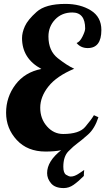

<svg xmlns="http://www.w3.org/2000/svg" viewBox="-20 -770 539 983"><path d="M191.9 -417Q92.8 -470.2 92.8 -575.2Q92.8 -603 107.4 -635.7Q122.1 -668.5 167.5 -709.2Q212.9 -750 314.9 -750Q391.6 -750 445.3 -716.6Q499 -683.1 499 -616.2Q499 -523.9 429.2 -523.9Q393.6 -523.9 372.1 -549.8Q388.7 -555.2 402.3 -582.8Q416 -610.4 416 -624Q416 -706.1 350.1 -706.1Q296.4 -706.1 262.2 -670.2Q228 -634.3 228 -583Q228 -509.8 276.1 -471.9Q324.2 -434.1 359.9 -418Q270 -380.4 228 -327.4Q186 -274.4 186 -218.3Q186 -162.1 220.5 -123Q254.9 -84 303.2 -84Q385.3 -84 416 -120.1Q446.8 -156.2 460.9 -180.2L483.9 -169.9Q464.8 -111.3 430.7 -81.1Q396.5 -50.8 376.5 -36.4Q356.4 -22 330.3 4.6Q304.2 31.2 304.2 84Q304.2 115.7 318.4 124.8Q332.5 133.8 342.3 133.8Q352.1 133.8 361.1 130.4Q370.1 127 378.7 121.8Q387.2 116.7 395.5 110.8Q403.8 105 411.1 100.1Q409.2 117.7 409.2 130.9Q379.9 160.2 356.4 176.5Q333 192.9 306.2 192.9Q262.2 192.9 241.7 168.9Q221.2 145 221.2 116.2Q221.2 55.7 293 -1Q260.7 5.9 213.4 5.9Q120.6 5.9 65.9 -53.2Q11.2 -112.3 11.2 -192.9Q11.2 -272.9 59.1 -336.7Q106.9 -400.4 191.9 -417Z"/></svg>

Font: Lobster-Regular
Style: Regular
Weight: 400
Designer: Pablo Impallari
Foundry: Pablo Impallari
Version: Version 1.007; ttfautohint (v1.1) -l 8 -r 50 -G 50 -x 14 -D 